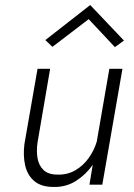

<svg xmlns="http://www.w3.org/2000/svg" viewBox="-20 -733 530 762"><path d="M332 -657 188 -547 160 -574 338 -713 472 -572 436 -546ZM129 -168Q124 -134 129 -105Q134 -76 153 -58Q172 -40 209 -40Q248 -39 279.5 -57.5Q311 -76 332.5 -106.5Q354 -137 364 -171L414 -460H466L386 0H335L348 -79Q321 -40 281.5 -15Q242 10 193 9Q144 9 116.5 -14Q89 -37 80 -76Q71 -115 77 -162L129 -460H179Z"/></svg>

Font: Jost* Light
Style: Italic
Weight: 300
Italic angle: -10°
Version: Version 3.7